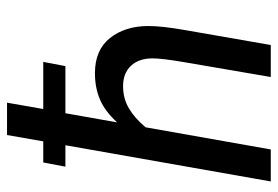

<svg xmlns="http://www.w3.org/2000/svg" viewBox="-142 -648 790 546"><g transform="rotate(-90 253.0 -375.0)"><path d="M452 -348Q452 -310 441 -247L398 0H307L349 -245Q360 -309 360 -336Q360 -375 339 -397.5Q318 -420 281 -420Q246 -420 218 -403.5Q190 -387 164 -356L101 0H10L113 -584H52L64 -647H124L142 -750H234L216 -647H350L338 -584H204L178 -437Q209 -471 242.5 -485.5Q276 -500 318 -500Q384 -500 418 -457Q452 -414 452 -348Z"/></g></svg>

Font: Cabin
Style: Italic
Weight: 400
Italic angle: -7°
Designer: Pablo Impallari
Foundry: Pablo Impallari. http://www.impallari.com Igino Marini. http://www.ikern.com
Version: Version 2.200